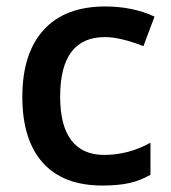

<svg xmlns="http://www.w3.org/2000/svg" viewBox="-20 -570 535 600"><path d="M299.8 9.8Q177.2 9.8 113.5 -61.8Q49.8 -133.3 49.8 -267.1Q49.8 -403.3 116.5 -476.6Q183.1 -549.8 309.1 -549.8Q394.5 -549.8 462.9 -518.1L428.2 -425.8Q355.5 -454.1 308.1 -454.1Q168 -454.1 168 -268.1Q168 -177.2 202.9 -131.6Q237.8 -85.9 305.2 -85.9Q381.8 -85.9 450.2 -124V-23.9Q419.4 -5.9 384.5 2Q349.6 9.8 299.8 9.8Z"/></svg>

Font: f0_58770          
Style: Regular
Weight: 600
Foundry: Ascender Corporation
Version: Version 1.10